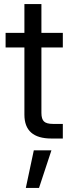

<svg xmlns="http://www.w3.org/2000/svg" viewBox="-20 -676 351 937"><path d="M286.6 -515.6V-444.3H182.1V-125Q182.1 -95.2 194.6 -83.3Q207 -71.3 238.8 -71.3H286.6V0H231Q99.1 0 99.1 -116.2V-444.3H7.3V-515.6H99.1V-656.2H182.1V-515.6ZM106 241.2 145 57.6H231L170.4 241.2Z"/></svg>

Font: Inter Display
Style: Regular
Weight: 400
Designer: Rasmus Andersson
Foundry: rsms
Version: Version 4.001;git-9221beed3